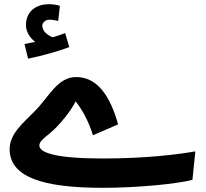

<svg xmlns="http://www.w3.org/2000/svg" viewBox="-20 -876 982 917"><path d="M114 -596C181 -609 260 -632 311 -651L291 -718C273 -711 253 -704 232 -698C209 -706 182 -727 182 -753C182 -769 198 -782 216 -782C232 -782 245 -779 258 -776L266 -848C251 -853 233 -856 213 -856C159 -856 104 -827 104 -756C104 -723 124 -694 148 -676C135 -673 119 -670 97 -666ZM470 21C639 21 827 2 899 -17L913 -153C839 -140 683 -119 472 -119C245 -119 168 -147 168 -181C168 -209 212 -228 253 -272C308 -331 335 -377 341 -392C369 -358 402 -301 424 -230L544 -282C506 -419 444 -508 344 -508C254 -508 215 -414 144 -343C91 -289 26 -237 26 -164C26 -31 182 21 470 21Z"/></svg>

Font: Noto Sans Arabic UI
Style: Bold
Weight: 700
Designer: Monotype Design Team, Nadine Chahine and Nizar Qandah
Foundry: Monotype Imaging Inc.
Version: Version 2.010